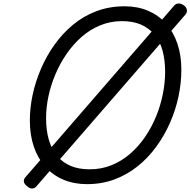

<svg xmlns="http://www.w3.org/2000/svg" viewBox="-20 -1036 1091 1100"><path d="M478 19Q404 19 343.5 -6.5Q283 -32 240 -80Q197 -128 174 -195Q151 -262 151 -346Q151 -418 167 -493Q183 -568 214.5 -641.5Q246 -715 292 -779.5Q338 -844 398 -894Q458 -944 532.5 -972Q607 -1000 694 -1000Q768 -1000 828 -974.5Q888 -949 930.5 -901.5Q973 -854 996 -787Q1019 -720 1019 -637Q1019 -560 1002.5 -482.5Q986 -405 953.5 -331.5Q921 -258 874.5 -194.5Q828 -131 768 -83Q708 -35 635.5 -8Q563 19 478 19ZM493 -66Q561 -66 619 -89.5Q677 -113 725.5 -155Q774 -197 811.5 -252Q849 -307 874.5 -369.5Q900 -432 913 -497Q926 -562 926 -624Q926 -694 910.5 -748.5Q895 -803 863 -840Q831 -877 785.5 -896Q740 -915 679 -915Q613 -915 554.5 -891Q496 -867 448 -825Q400 -783 362 -728Q324 -673 297.5 -610.5Q271 -548 257.5 -484Q244 -420 244 -360Q244 -289 260 -234.5Q276 -180 307.5 -142.5Q339 -105 385 -85.5Q431 -66 493 -66ZM190 30Q183 40 168.5 43.5Q154 47 135 31Q104 6 125 -20L978 -1004Q987 -1015 1002.5 -1016Q1018 -1017 1035 -1004Q1048 -994 1050.5 -979.5Q1053 -965 1042 -952Z"/></svg>

Font: Playwrite CZ
Style: Regular
Weight: 400
Designer: Veronika Burian, José Scaglione
Foundry: TypeTogether
Version: Version 1.002